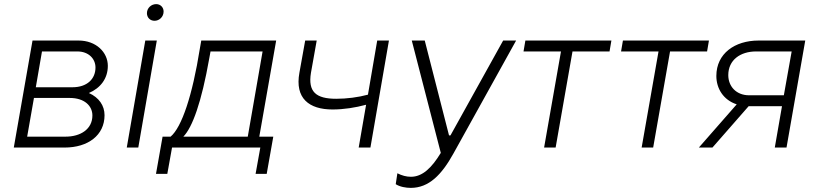

<svg xmlns="http://www.w3.org/2000/svg" viewBox="-20 -717 3979 933"><path d="M47 0H294C408 0 488 -60 488 -157C488 -204 461 -243 412 -265C468 -289 504 -335 504 -397C504 -463 447 -520 362 -520H138ZM112 -53 145 -241H319C391 -241 429 -202 429 -156C429 -89 371 -53 299 -53ZM154 -293 184 -467H356C411 -467 444 -431 444 -389C444 -334 404 -293 332 -293Z M596 0H652L742 -520H686ZM731 -616C754 -616 775 -635 775 -661C775 -681 760 -697 739 -697C715 -697 694 -678 694 -653C694 -632 709 -616 731 -616Z M738 128H793L816 0H1245L1222 128H1276L1308 -53H1240L1322 -520H958L951 -480C915 -253 863 -98 809 -53H770ZM871 -53C915 -98 959 -219 997 -434L1003 -467H1256L1184 -53Z M1596 -185C1651 -185 1707 -194 1759 -208L1723 0H1780L1870 -520H1813L1768 -257C1720 -244 1665 -237 1614 -237C1515 -237 1476 -271 1491 -363L1519 -520H1463L1435 -364C1412 -239 1482 -185 1596 -185Z M1976 196C2064 196 2126 133 2184 28L2488 -520H2425L2169 -59H2162L2044 -520H1981L2122 26C2077 100 2032 142 1977 142C1954 142 1933 136 1911 125L1903 178C1923 191 1953 196 1976 196Z M2524 -467H2706L2624 0H2680L2762 -467H2942L2951 -520H2533Z M2998 -467H3180L3098 0H3154L3236 -467H3416L3425 -520H3007Z M3745 0H3802L3893 -520H3666C3551 -520 3461 -457 3461 -348C3461 -287 3495 -231 3560 -210L3376 0H3442L3618 -201H3621H3780ZM3519 -352C3519 -425 3577 -467 3654 -467H3827L3789 -254H3620C3558 -254 3519 -297 3519 -352Z"/></svg>

Font: Fixel Display 20240404 Light
Style: Italic
Weight: 300
Italic angle: -10°
Designer: AlfaBravo + MacPaw
Foundry: Kyrylo Tkachov, Marchela Mozhyna, Serhii Makarenko, Maria Weinstein, Zakhar Kryvoshyya
Version: Version 1.211;Glyphs 3.2 (3225)